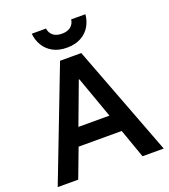

<svg xmlns="http://www.w3.org/2000/svg" viewBox="-156 -987 967 1099"><g transform="rotate(-20 328.0 -438.0)"><path d="M5 0 265 -675H394.2L650.8 0H521.7L459.2 -176.7H196.7L130 0ZM234.2 -283.3H423.3L332.5 -537.5H329.2ZM329.2 -731.7Q279.2 -731.7 243.8 -751.2Q208.3 -770.8 188.8 -803.8Q169.2 -836.7 165.8 -875.8H252.5Q255.8 -849.2 275.4 -832.9Q295 -816.7 329.2 -816.7Q363.3 -816.7 382.9 -832.9Q402.5 -849.2 405.8 -875.8H492.5Q489.2 -836.7 470 -803.8Q450.8 -770.8 415 -751.2Q379.2 -731.7 329.2 -731.7Z"/></g></svg>

Font: Funnel Sans Light SemiBold
Style: Regular
Weight: 600
Version: Version 1.000